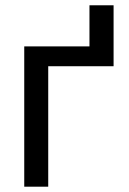

<svg xmlns="http://www.w3.org/2000/svg" viewBox="-20 -703 486 723"><path d="M407.7 -683.1V-453.6H316.9V-683.1ZM405.8 -528.3V-453.6H161.6V0H71.3V-528.3Z"/></svg>

Font: RobotoDEMO
Style: Regular
Weight: 400
Designer: Christian Robertson
Foundry: Google
Version: Version 2.136